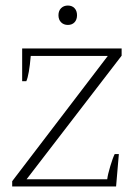

<svg xmlns="http://www.w3.org/2000/svg" viewBox="-20 -673 483 693"><path d="M191 -618Q191 -634 200.5 -643.5Q210 -653 225 -653Q240 -653 249 -643.5Q258 -634 258 -618Q258 -602 249 -592.5Q240 -583 225 -583Q210 -583 200.5 -592.5Q191 -602 191 -618ZM24 -19 369 -471H91Q85 -402 75 -380H60V-498H419V-472L76 -26H367Q369 -43 378 -73Q387 -103 394 -117H409L399 0H24Z"/></svg>

Font: Trirong ExtraLight
Style: Regular
Weight: 275
Designer: Katatrad Team
Foundry: CadsonDemak
Version: Version 1.001